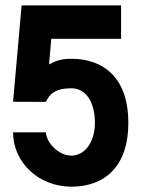

<svg xmlns="http://www.w3.org/2000/svg" viewBox="-20 -704 533 724"><path d="M61.5 -683.6H436.5V-557.6H173.3L165 -460.9C193.8 -477.5 218.8 -482.4 249 -482.4C368.2 -482.4 463.9 -413.1 463.9 -241.2C463.9 -69.3 368.2 0 249 0C127 0 29.3 -90.8 29.3 -205.1H153.3C153.3 -170.9 197.3 -117.2 249 -117.2C299.8 -117.2 337.9 -168 337.9 -241.2C337.9 -314.5 307.1 -371.1 249 -371.1C189 -371.1 166.5 -349.6 153.3 -319.8L29.3 -320.3Z"/></svg>

Font: Saman Dere
Style: Regular
Weight: 400
Designer: Tuna Ça_lar Gümü_
Foundry: Tuna Ça_lar Gümü_
Version: Version 1.001;hotconv 1.0.109;makeotfexe 2.5.65596